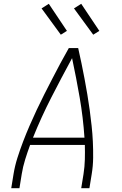

<svg xmlns="http://www.w3.org/2000/svg" viewBox="-20 -987 640 1007"><path d="M39 0 51 -74Q58 -117 71.5 -159.5Q85 -202 101 -244Q117 -286 135 -327.5Q153 -369 172.5 -410.5Q192 -452 212.5 -492.5Q233 -533 254 -573.5Q275 -614 296.5 -654.5Q318 -695 341 -735H390Q399 -695 407.5 -654.5Q416 -614 423.5 -573.5Q431 -533 438 -492Q445 -451 450.5 -410Q456 -369 460.5 -327.5Q465 -286 467 -244Q469 -202 468.5 -159Q468 -116 461 -74L449 0H406L418 -74Q424 -112 425 -150.5Q426 -189 425 -227H138Q124 -189 112 -150.5Q100 -112 94 -74L82 0ZM423 -265Q416 -371 398 -475Q380 -579 358 -682Q302 -579 249 -475.5Q196 -372 153 -265ZM469 -805 368 -943 406 -967 501 -825ZM299 -805 198 -943 236 -967 331 -825Z"/></svg>

Font: Iosevka Curly XLtEx
Style: Italic
Weight: 200
Width: 7
Italic angle: -9°
Monospace: yes
Designer: Belleve Invis
Foundry: Belleve Invis
Version: Version 11.1.0; ttfautohint (v1.8.3)